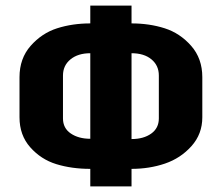

<svg xmlns="http://www.w3.org/2000/svg" viewBox="-20 -669 796 689"><path d="M452 0V-63C494.7 -63 534.7 -69.3 572 -82C609.3 -94.7 641 -115.5 667 -144.5C693 -173.5 706 -208 706 -248V-392C706 -436.7 692.7 -474.2 666 -504.5C639.3 -534.8 607.7 -555.8 571 -567.5C534.3 -579.2 494.7 -585 452 -585V-649H304V-585C261.3 -585 221.7 -579.2 185 -567.5C148.3 -555.8 116.7 -534.8 90 -504.5C63.3 -474.2 50 -436.7 50 -392V-248C50 -205.3 62.8 -169.5 88.5 -140.5C114.2 -111.5 145.3 -91.3 182 -80C218.7 -68.7 259.3 -63 304 -63V0ZM550 -244C550 -220.7 540.8 -202.5 522.5 -189.5C504.2 -176.5 480.7 -170 452 -170V-478C482 -478 505.8 -470.7 523.5 -456C541.2 -441.3 550 -422 550 -398ZM206 -244V-398C206 -422 215 -441.3 233 -456C251 -470.7 274.7 -478 304 -478V-171C276 -171 252.7 -177.3 234 -190C215.3 -202.7 206 -220.7 206 -244Z"/></svg>

Font: Play
Style: Bold
Weight: 700
Designer: Jonas Hecksher
Foundry: Jonas Hecksher, Playtypeª, e-types AS
Version: Version 1.002